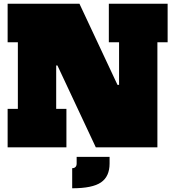

<svg xmlns="http://www.w3.org/2000/svg" viewBox="-20 -792 928 1032"><path d="M495 0 133 -772H407L769 0ZM21 -565V-772H407L330 -440H282V-207H337V0H21V-207H76V-565ZM565 -565V-772H881V-565H826V0H657L578 -336H620V-565ZM392 51H569V87Q569 156.5 523 188.2Q477 220 368 220V112Q379.5 112 385.8 105.5Q392 99 392 87Z"/></svg>

Font: Hepta Slab Black
Style: Regular
Weight: 900
Designer: Michael LaGattuta
Foundry: Michael LaGattuta
Version: Version 1.102